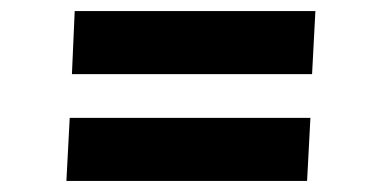

<svg xmlns="http://www.w3.org/2000/svg" viewBox="-20 -477 665 347"><path d="M110 -343 115 -457H550L544 -343ZM100 -150 106 -264H541L535 -150Z"/></svg>

Font: Literata 7pt
Style: Bold Italic
Weight: 700
Italic angle: -2°
Designer: Latin by Veronika Burian and Jose Scaglione. Greek by Irene Vlachou. Cyrillic by Vera Evstafieva
Foundry: TypeTogether
Version: Version 3.002